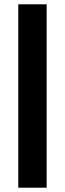

<svg xmlns="http://www.w3.org/2000/svg" viewBox="-20 -807 302 893"><path d="M65 66V-787H197V66Z"/></svg>

Font: PostBus
Style: Regular
Weight: 400
Designer: Peter Wiegel
Version: Version 1.001